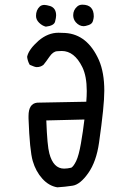

<svg xmlns="http://www.w3.org/2000/svg" viewBox="-20 -805 540 821"><path d="M225 -4Q189 -10 161 -41Q133 -72 120 -116.5Q107 -161 102 -298V-309Q102 -362 139 -366L349 -370Q351 -395 351 -416Q351 -479 332 -518Q298 -587 244 -587Q242 -587 224.5 -586Q207 -585 191.5 -562.5Q176 -540 166 -528Q154 -518 137 -518Q129 -518 107 -528Q98 -544 96 -562Q102 -593 145 -631Q185 -665 230 -665L259 -664Q354 -658 403 -548Q426 -495 426 -417Q426 -384 420.5 -330Q415 -276 403.5 -195Q392 -114 357.5 -65Q323 -16 290.5 -11Q258 -6 225 -4ZM254 -84Q268 -84 285 -88Q295 -94 306 -117Q317 -140 326 -191.5Q335 -243 341 -294L178 -290Q182 -181 191 -149Q208 -84 254 -84ZM176 -691Q160 -695 147 -708Q134 -721 134 -737Q134 -762 150 -777Q158 -784 170 -784Q178 -784 195 -779Q220 -770 220 -739Q220 -730 215.5 -712.5Q211 -695 176 -691ZM338 -693Q319 -693 304 -710Q293 -723 293 -740Q293 -762 310 -777Q319 -785 332 -785Q381 -785 381 -735Q381 -728 377.5 -715.5Q374 -703 359.5 -698Q345 -693 338 -693Z"/></svg>

Font: Xiaolai SC
Style: Regular
Weight: 400
Designer: Nozomi Seto 瀬戸のぞみ
Version: Version 3.11;December 4, 2020;FontCreator 13.0.0.2613 64-bit